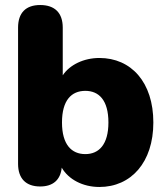

<svg xmlns="http://www.w3.org/2000/svg" viewBox="-20 -734 660 765"><path d="M376 11C502 11 591 -87 591 -246C591 -406 503 -503 376 -503C314 -503 258 -476 230 -434V-624C230 -683 198 -714 140 -714C83 -714 52 -683 52 -624V-81C52 -23 83 9 140 9C191 9 221 -17 226 -66C253 -19 310 11 376 11ZM320 -120C265 -120 227 -158 227 -246C227 -335 265 -372 320 -372C374 -372 412 -335 412 -246C412 -158 374 -120 320 -120Z"/></svg>

Font: Nunito Black
Style: Regular
Weight: 900
Designer: Vernon Adams
Foundry: Vernon Adams
Version: Version 3.602